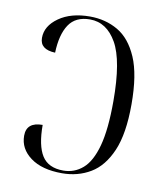

<svg xmlns="http://www.w3.org/2000/svg" viewBox="-68 -601 573 668"><g transform="rotate(10 218.5 -267.0)"><path d="M195 10Q124 10 83.5 -20Q43 -50 43 -96Q43 -144 100 -144Q100 -71 122.5 -35.5Q145 0 198 0Q237 0 266.5 -25.5Q296 -51 312 -109.5Q328 -168 328 -268Q328 -411 293 -472.5Q258 -534 199 -534Q148 -534 124.5 -498.5Q101 -463 99 -399Q45 -401 45 -442Q45 -484 87.5 -514Q130 -544 197 -544Q252 -544 296 -518.5Q340 -493 366 -433Q392 -373 392 -268Q392 -164 366 -103.5Q340 -43 295.5 -16.5Q251 10 195 10Z"/></g></svg>

Font: Noto Serif Display SemiCondensed Light
Style: Regular
Weight: 300
Width: 4
Designer: Monotype Design Team
Foundry: Monotype Imaging Inc.
Version: Version 2.009